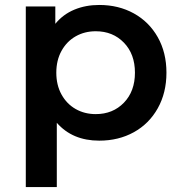

<svg xmlns="http://www.w3.org/2000/svg" viewBox="-20 -560 731 774"><path d="M651 -267Q651 -186 616 -123.5Q581 -61 519.5 -27Q458 7 380 7Q272 7 209 -65V194H84V-534H203V-464Q234 -502 279.5 -521Q325 -540 380 -540Q458 -540 519.5 -506Q581 -472 616 -410Q651 -348 651 -267ZM524 -267Q524 -342 479.5 -388Q435 -434 366 -434Q321 -434 285 -413.5Q249 -393 228 -355Q207 -317 207 -267Q207 -217 228 -179Q249 -141 285 -120.5Q321 -100 366 -100Q435 -100 479.5 -146Q524 -192 524 -267Z"/></svg>

Font: APTA Sans SemiBold
Style: Bold
Weight: 600
Version: Version 7.200